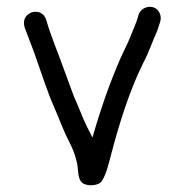

<svg xmlns="http://www.w3.org/2000/svg" viewBox="-20 -545 539 561"><path d="M51 -469 53 -462C66.1 -427.1 77.9 -398.4 90 -362C105 -320.6 118.9 -275.5 136 -237C149.6 -206 161.6 -173.7 175 -145L185 -125C193.6 -107.7 200.2 -90.4 205 -69C210 -44.1 205.6 -15.6 227 -7C243.9 -0.2 267.9 -4.2 276 -14C289.9 -33.5 296.3 -61.6 304 -91C328.4 -184.4 359 -282.1 399 -362C414.9 -391.8 425.1 -423.5 439 -454L446 -475C450 -485.8 451.8 -496.4 445.5 -508.5C431.5 -535.4 392.6 -526.9 385 -502C379.4 -479.4 369.6 -460.8 362 -440C350.3 -410.7 336.2 -386.5 324 -356C295.9 -289.2 271.1 -217 250 -143C248 -147.7 246 -151.7 244 -155L234 -175C220.7 -201.5 209.5 -234.3 196 -263C186.8 -287.5 177.6 -312.6 168 -339C150.3 -389.8 129.4 -436.7 115 -487C102.4 -528.1 41.2 -511.6 51 -469Z"/></svg>

Font: HoneyBee
Style: Reg
Weight: 400
Foundry: Cannot Into Space Fonts
Version: Version 0.89